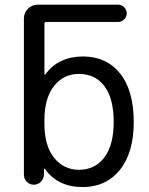

<svg xmlns="http://www.w3.org/2000/svg" viewBox="-20 -794 623 804"><path d="M456.1 -283.2Q456.1 -381.8 417.5 -433.1Q378.9 -484.4 310.5 -484.4Q246.1 -484.4 206.1 -433.6Q166 -382.8 166 -290V-276.4Q166 -183.6 206.5 -133.3Q247.1 -83 310.5 -83Q377.9 -83 417 -134.8Q456.1 -186.5 456.1 -283.2ZM168 -86.9Q167 -87.9 165.5 -87.4Q164.1 -86.9 164.1 -85.9V-61.5Q163.1 -44.9 150.9 -32.7Q138.7 -20.5 121.6 -20.5Q104.5 -20.5 92.3 -32.7Q80.1 -44.9 80.1 -62.5V-716.8Q80.1 -740.2 97.2 -757.3Q114.3 -774.4 137.7 -774.4H474.6Q489.3 -774.4 500 -763.7Q510.7 -752.9 510.7 -738.3Q510.7 -723.6 500 -712.9Q489.3 -702.1 474.6 -702.1H173.8Q166 -702.1 166 -695.3V-484.4Q166 -482.4 167.5 -481.9Q168.9 -481.4 169.9 -482.4Q223.6 -556.6 326.2 -557.6Q425.8 -557.6 482.9 -486.3Q540 -415 540 -283.2Q540 -154.3 481.9 -82.5Q423.8 -10.7 326.2 -10.7Q221.7 -10.7 168 -86.9Z"/></svg>

Font: Gen Jyuu Gothic Regular
Style: Regular
Weight: 400
Designer: [Source Han Sans]
Ryoko NISHIZUKA  (kana & ideographs); Paul D. Hunt (Latin, Greek & Cyrillic); Wenlong ZHANG  (bopomofo
Version: Version 1.002.20150607